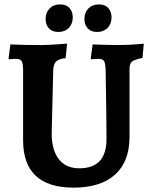

<svg xmlns="http://www.w3.org/2000/svg" viewBox="-20 -848 697 880"><path d="M317.1 12Q201.7 12 143.8 -42.3Q85.9 -96.7 85.9 -204.5V-524.2Q85.9 -556.7 79.6 -567.4Q73.3 -578.2 53 -578.2Q44.9 -578.2 33 -577.2Q21.2 -576.2 21.2 -576.2L19.2 -580.2L27.6 -644.5Q27.6 -644.5 51.5 -643.5Q75.3 -642.5 108.4 -642Q141.4 -641.5 169.4 -641.5Q185 -641.5 205.1 -642.6Q225.1 -643.6 244.1 -644.9Q263 -646.2 275.3 -647.2Q287.5 -648.3 287.5 -648.3L280.8 -581.6Q248.8 -578 237.2 -566.2Q225.6 -554.5 224 -528.2L216.9 -236.5Q216.9 -160.5 249.6 -118.5Q282.2 -76.6 343.3 -76.6Q405.5 -76.6 436.8 -109.9Q468 -143.3 468 -209Q468 -229.1 467.8 -266.8Q467.5 -304.4 466.9 -348.4Q466.4 -392.3 465.6 -432.4Q464.8 -472.6 464.6 -498.4Q464.3 -524.2 464.3 -524.2Q463.2 -557.4 457.1 -567.8Q451.1 -578.2 432.3 -578.2Q424.2 -578.2 411.2 -577.2Q398.3 -576.2 398.3 -576.2L395.8 -580.2L404.6 -644.5Q404.6 -644.5 417.1 -644Q429.5 -643.5 448.4 -643Q467.3 -642.5 487.1 -642Q506.8 -641.5 520.8 -641.5Q546.8 -641.5 573.8 -642.8Q600.8 -644.2 619.9 -646Q639 -647.8 639 -647.8L633.2 -582.5Q595.6 -574.7 584.6 -565.6Q573.6 -556.5 573.6 -531.4V-219.7Q573.6 -107.5 507.5 -47.8Q441.4 12 317.1 12ZM425.5 -701.5Q396.9 -701.5 381.9 -718.1Q366.9 -734.8 366.9 -761.2Q366.9 -790.2 384.9 -809Q403 -827.8 433.1 -827.8Q461.2 -827.8 476.2 -811.2Q491.2 -794.6 491.2 -768.2Q491.2 -739.1 473.2 -720.3Q455.1 -701.5 425.5 -701.5ZM247.3 -701.5Q219.2 -701.5 204.1 -718.1Q189.1 -734.8 189.1 -761.2Q189.1 -790.2 207.2 -809Q225.3 -827.8 255.4 -827.8Q283.5 -827.8 298.5 -811.2Q313.5 -794.6 313.5 -768.2Q313.5 -739.1 295.5 -720.3Q277.4 -701.5 247.3 -701.5Z"/></svg>

Font: Alegreya
Style: Regular
Weight: 400
Designer: Juan Pablo del Peral
Foundry: Huerta Tipografica
Version: Version 2.009